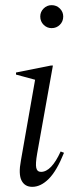

<svg xmlns="http://www.w3.org/2000/svg" viewBox="-20 -714 299 744"><path d="M180 -605Q162 -605 149 -618Q136 -631 136 -650Q136 -668 149 -681Q162 -694 180 -694Q199 -694 212 -681Q225 -668 225 -650Q225 -631 212 -618Q199 -605 180 -605ZM105 10Q76 10 63.5 -14.5Q51 -39 61 -92L116 -405L42 -425V-433L177 -460H185L124 -119Q117 -79 120.5 -63.5Q124 -48 139 -48Q179 -48 215 -127L228 -122Q200 -52 169 -21Q138 10 105 10Z"/></svg>

Font: Spectral Light
Style: Italic
Weight: 300
Italic angle: -10°
Designer: Jean-Baptiste Levee
Foundry: Production Type
Version: Version 2.001